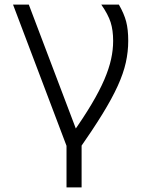

<svg xmlns="http://www.w3.org/2000/svg" viewBox="-20 -638 640 840"><path d="M271 182V0L37 -618H106L337 -9V182ZM322 21 293 -49Q346 -124 381 -183Q416 -242 436.5 -290Q457 -338 466 -379Q475 -420 475 -459Q475 -506 464 -540.5Q453 -575 423 -618H500Q523 -578 532 -543.5Q541 -509 541 -459Q541 -412 530.5 -364.5Q520 -317 495 -262Q470 -207 427.5 -138Q385 -69 322 21Z"/></svg>

Font: Victor Mono Light
Style: Regular
Weight: 300
Monospace: yes
Designer: Rune Bjørnerås
Version: Version 1.561;gftools[0.9.30]